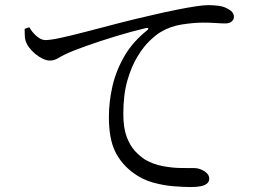

<svg xmlns="http://www.w3.org/2000/svg" viewBox="-20 -731 1040 752"><path d="M727 1.6Q698.2 1.6 658.3 -1.7Q618.3 -5 577.1 -16.7Q535.8 -28.4 501.8 -54.1Q454.9 -88.4 430.7 -138.3Q406.5 -188.1 406.5 -273.1Q406.5 -332.1 420.4 -393.3Q434.4 -454.4 467.3 -511.2Q500.3 -567.9 556.5 -612.4Q561.9 -616.6 560.6 -619.7Q559.3 -622.8 550.5 -620.8Q495.3 -607.8 433.6 -589Q372 -570.2 319.8 -551.7Q267.5 -533.3 236.7 -518.8Q222.3 -512 207.1 -502.9Q192 -493.8 175.9 -493.8Q162.4 -493.8 147 -501.2Q131.6 -508.5 117.6 -520.3Q103.5 -532.2 93.6 -545.7Q83.8 -559.2 79.9 -572.3Q76.7 -583.8 77 -595.3Q77.2 -606.8 76.5 -618L95 -624.2Q105.2 -605.2 123.1 -589.6Q141 -574 158 -574Q177.3 -574 220.2 -583.3Q263.1 -592.7 320.4 -607.7Q377.8 -622.7 441.9 -639.4Q506 -656 567.7 -669.9Q625.8 -683.7 670.7 -692.6Q715.6 -701.6 746.9 -706.2Q778.2 -710.9 794.8 -710.9Q814.8 -710.9 834.3 -708.5Q853.7 -706 865.6 -699.8Q882.1 -692.1 889.1 -683.9Q896.2 -675.7 896.2 -664.9Q896.2 -654.6 887.4 -646.9Q878.7 -639.2 862.4 -639.2Q847.5 -639.2 825.8 -640.8Q804 -642.4 775.7 -642.4Q739.6 -642.4 692.7 -635.2Q645.7 -628 607.9 -604.7Q591.2 -594.9 566.6 -571.5Q541.9 -548 518.4 -509.5Q494.9 -471 478.9 -415.7Q463 -360.3 463 -284.9Q463 -230.5 476 -195.7Q489 -160.9 508.3 -139.9Q527.7 -119 547.6 -106.2Q580.7 -87.1 617.8 -80.3Q654.8 -73.4 688.4 -73Q722 -72.6 741.7 -72.6Q753.8 -72.6 767.1 -67.3Q780.4 -62 789.9 -52.9Q799.5 -43.8 799.5 -31.3Q799.5 -19.6 790.7 -12.1Q781.8 -4.6 765.9 -1.5Q750 1.6 727 1.6Z"/></svg>

Font: Noto Serif SC ExtraLight
Style: Regular
Weight: 200
Designer: Ryoko NISHIZUKA 西塚涼子 (kana & ideographs); Frank Grießhammer (Latin, Greek & Cyrillic); Wenlong ZHANG 张文龙 (bopomofo); San
Foundry: Adobe
Version: Version 2.002-H1;hotconv 1.1.0;makeotfexe 2.6.0